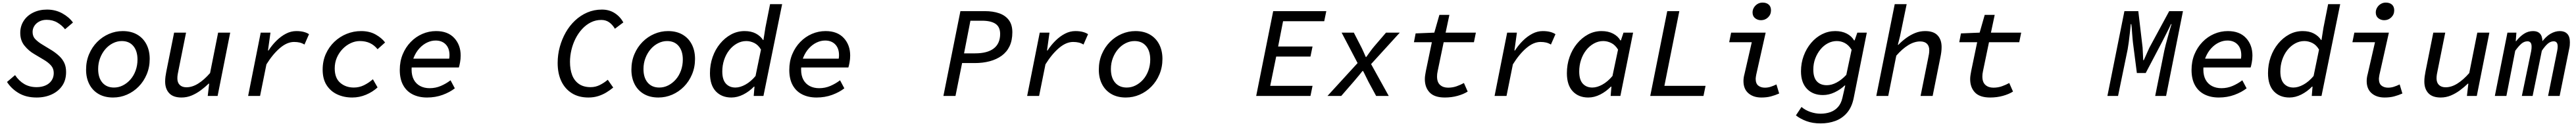

<svg xmlns="http://www.w3.org/2000/svg" viewBox="-20 -741 19840 973"><path d="M262 12Q182 12 125 -21.5Q68 -55 34 -108L96 -161Q126 -116 167 -92Q208 -68 262 -68Q300 -68 330 -81Q360 -94 377 -119Q394 -144 394 -177Q394 -212 372.5 -236Q351 -260 315 -281L243 -324Q200 -349 168 -389Q136 -429 136 -487Q136 -539 162.5 -580Q189 -621 236 -644Q283 -667 342 -667Q407 -667 459.5 -638Q512 -609 542 -567L481 -515Q458 -545 422 -566.5Q386 -588 339 -588Q308 -588 283.5 -575.5Q259 -563 245 -541.5Q231 -520 231 -494Q231 -460 252.5 -438Q274 -416 304 -398L381 -351Q412 -331 436.5 -308Q461 -285 475 -255.5Q489 -226 489 -185Q489 -122 459 -78.5Q429 -35 377.5 -11.5Q326 12 262 12Z M851 12Q786 12 739.5 -15Q693 -42 668 -90.5Q643 -139 643 -203Q643 -268 666 -322.5Q689 -377 728.5 -417Q768 -457 819 -479Q870 -501 925 -501Q990 -501 1036.5 -474Q1083 -447 1108 -398.5Q1133 -350 1133 -286Q1133 -222 1110 -167Q1087 -112 1047.5 -72Q1008 -32 957.5 -10Q907 12 851 12ZM858 -65Q894 -65 926.5 -81.5Q959 -98 984.5 -127Q1010 -156 1024.5 -196Q1039 -236 1039 -281Q1039 -347 1007 -385.5Q975 -424 918 -424Q883 -424 850 -407.5Q817 -391 791.5 -361.5Q766 -332 751 -292.5Q736 -253 736 -208Q736 -141 768.5 -103Q801 -65 858 -65Z M1378 12Q1314 12 1283 -21.5Q1252 -55 1252 -111Q1252 -131 1254.5 -150Q1257 -169 1261 -189L1321 -489H1413L1355 -200Q1351 -182 1348.5 -166.5Q1346 -151 1346 -136Q1346 -103 1364.5 -85Q1383 -67 1416 -67Q1461 -67 1507 -96Q1553 -125 1598 -177L1660 -489H1753L1656 0H1580L1591 -95H1587Q1559 -68 1526 -43.5Q1493 -19 1456 -3.5Q1419 12 1378 12Z M1891 0 1988 -489H2063L2044 -351H2048Q2075 -393 2109.5 -427Q2144 -461 2182.5 -481Q2221 -501 2262 -501Q2295 -501 2319.5 -494.5Q2344 -488 2360 -477L2325 -397Q2307 -408 2288 -412.5Q2269 -417 2245 -417Q2191 -417 2136 -370Q2081 -323 2032 -244L1983 0Z M2693 12Q2629 12 2577.5 -12Q2526 -36 2495.5 -83.5Q2465 -131 2465 -203Q2465 -270 2489.5 -324.5Q2514 -379 2555.5 -418.5Q2597 -458 2650 -479.5Q2703 -501 2761 -501Q2826 -501 2873 -474.5Q2920 -448 2946 -413L2888 -361Q2862 -393 2828.5 -408.5Q2795 -424 2751 -424Q2716 -424 2681.5 -408Q2647 -392 2619 -363Q2591 -334 2574.5 -296Q2558 -258 2558 -213Q2558 -138 2600.5 -101.5Q2643 -65 2705 -65Q2747 -65 2783.5 -83Q2820 -101 2852 -129L2888 -66Q2850 -31 2799 -9.5Q2748 12 2693 12Z M3269 12Q3206 12 3158.5 -12Q3111 -36 3085 -83.5Q3059 -131 3059 -201Q3059 -267 3081.5 -321.5Q3104 -376 3143 -416.5Q3182 -457 3232.5 -479Q3283 -501 3339 -501Q3429 -501 3478.5 -447.5Q3528 -394 3528 -312Q3528 -285 3523 -258Q3518 -231 3514 -220H3129L3140 -288H3470L3436 -271Q3439 -282 3440.5 -293Q3442 -304 3442 -315Q3442 -368 3413 -398Q3384 -428 3335 -428Q3302 -428 3269.5 -412.5Q3237 -397 3210.5 -368Q3184 -339 3167 -298Q3150 -257 3150 -205Q3150 -157 3167.5 -125Q3185 -93 3216.5 -76.5Q3248 -60 3289 -60Q3335 -60 3375.5 -77.5Q3416 -95 3450 -121L3483 -59Q3445 -29 3389.5 -8.5Q3334 12 3269 12Z M4512 12Q4437 12 4384 -21.5Q4331 -55 4303 -114.5Q4275 -174 4275 -255Q4275 -319 4291.5 -379Q4308 -439 4337.5 -491Q4367 -543 4409 -582.5Q4451 -622 4503 -644.5Q4555 -667 4616 -667Q4672 -667 4714 -640Q4756 -613 4781 -568L4716 -519Q4697 -551 4671.5 -569Q4646 -587 4611 -587Q4568 -587 4531 -568.5Q4494 -550 4464 -517.5Q4434 -485 4413 -443.5Q4392 -402 4381 -355.5Q4370 -309 4370 -263Q4370 -205 4386.5 -161.5Q4403 -118 4438.5 -93Q4474 -68 4529 -68Q4566 -68 4598.5 -84Q4631 -100 4661 -125L4703 -65Q4679 -45 4650.5 -27.5Q4622 -10 4587.5 1Q4553 12 4512 12Z M5051 12Q4986 12 4939.5 -15Q4893 -42 4868 -90.5Q4843 -139 4843 -203Q4843 -268 4866 -322.5Q4889 -377 4928.5 -417Q4968 -457 5019 -479Q5070 -501 5125 -501Q5190 -501 5236.5 -474Q5283 -447 5308 -398.5Q5333 -350 5333 -286Q5333 -222 5310 -167Q5287 -112 5247.5 -72Q5208 -32 5157.5 -10Q5107 12 5051 12ZM5058 -65Q5094 -65 5126.5 -81.5Q5159 -98 5184.5 -127Q5210 -156 5224.5 -196Q5239 -236 5239 -281Q5239 -347 5207 -385.5Q5175 -424 5118 -424Q5083 -424 5050 -407.5Q5017 -391 4991.5 -361.5Q4966 -332 4951 -292.5Q4936 -253 4936 -208Q4936 -141 4968.5 -103Q5001 -65 5058 -65Z M5613 12Q5538 12 5493 -36Q5448 -84 5448 -176Q5448 -242 5468.5 -300.5Q5489 -359 5526 -404Q5563 -449 5611 -475Q5659 -501 5715 -501Q5766 -501 5801.5 -482Q5837 -463 5857 -432H5860L5875 -527L5911 -709H6004L5860 0H5785L5791 -72H5787Q5750 -34 5704.5 -11Q5659 12 5613 12ZM5644 -65Q5680 -65 5721 -87.5Q5762 -110 5799 -154L5841 -358Q5820 -394 5789.5 -409Q5759 -424 5728 -424Q5690 -424 5656 -405Q5622 -386 5596.5 -353.5Q5571 -321 5557 -278.5Q5543 -236 5543 -189Q5543 -126 5570.5 -95.5Q5598 -65 5644 -65Z M6269 12Q6206 12 6158.5 -12Q6111 -36 6085 -83.5Q6059 -131 6059 -201Q6059 -267 6081.5 -321.5Q6104 -376 6143 -416.5Q6182 -457 6232.5 -479Q6283 -501 6339 -501Q6429 -501 6478.5 -447.5Q6528 -394 6528 -312Q6528 -285 6523 -258Q6518 -231 6514 -220H6129L6140 -288H6470L6436 -271Q6439 -282 6440.5 -293Q6442 -304 6442 -315Q6442 -368 6413 -398Q6384 -428 6335 -428Q6302 -428 6269.5 -412.5Q6237 -397 6210.5 -368Q6184 -339 6167 -298Q6150 -257 6150 -205Q6150 -157 6167.5 -125Q6185 -93 6216.5 -76.5Q6248 -60 6289 -60Q6335 -60 6375.5 -77.5Q6416 -95 6450 -121L6483 -59Q6445 -29 6389.5 -8.5Q6334 12 6269 12Z M7246 0 7377 -655H7565Q7628 -655 7675.5 -638.5Q7723 -622 7750 -586Q7777 -550 7777 -492Q7777 -429 7755.5 -384Q7734 -339 7694.5 -310.5Q7655 -282 7602.5 -268Q7550 -254 7487 -254H7390L7339 0ZM7405 -329H7490Q7585 -329 7634 -367Q7683 -405 7683 -479Q7683 -533 7647.5 -557Q7612 -581 7544 -581H7454Z M7891 0 7988 -489H8063L8044 -351H8048Q8075 -393 8109.5 -427Q8144 -461 8182.5 -481Q8221 -501 8262 -501Q8295 -501 8319.5 -494.5Q8344 -488 8360 -477L8325 -397Q8307 -408 8288 -412.5Q8269 -417 8245 -417Q8191 -417 8136 -370Q8081 -323 8032 -244L7983 0Z M8651 12Q8586 12 8539.5 -15Q8493 -42 8468 -90.5Q8443 -139 8443 -203Q8443 -268 8466 -322.5Q8489 -377 8528.5 -417Q8568 -457 8619 -479Q8670 -501 8725 -501Q8790 -501 8836.5 -474Q8883 -447 8908 -398.5Q8933 -350 8933 -286Q8933 -222 8910 -167Q8887 -112 8847.5 -72Q8808 -32 8757.5 -10Q8707 12 8651 12ZM8658 -65Q8694 -65 8726.5 -81.5Q8759 -98 8784.5 -127Q8810 -156 8824.5 -196Q8839 -236 8839 -281Q8839 -347 8807 -385.5Q8775 -424 8718 -424Q8683 -424 8650 -407.5Q8617 -391 8591.5 -361.5Q8566 -332 8551 -292.5Q8536 -253 8536 -208Q8536 -141 8568.5 -103Q8601 -65 8658 -65Z M9655 0 9786 -655H10195L10179 -577H9862L9824 -382H10089L10073 -304H9809L9763 -78H10089L10073 0Z M10204 0 10436 -254 10313 -489H10407L10461 -384Q10470 -367 10481 -342Q10492 -317 10499 -301H10503Q10514 -317 10533 -343Q10552 -369 10565 -384L10655 -489H10761L10540 -246L10676 0H10579L10520 -109Q10511 -127 10499.5 -150.5Q10488 -174 10479 -192H10473Q10464 -180 10452.5 -166Q10441 -152 10429 -138Q10417 -124 10408 -113L10310 0Z M11108 12Q11028 12 10991 -27Q10954 -66 10954 -130Q10954 -146 10956.5 -161Q10959 -176 10962 -193L11008 -415H10870L10883 -483L11027 -489L11066 -626H11143L11114 -489H11347L11332 -415H11099L11053 -193Q11050 -180 11049 -170Q11048 -160 11048 -150Q11048 -106 11071.5 -85Q11095 -64 11133 -64Q11168 -64 11199 -75Q11230 -86 11255 -100L11284 -34Q11253 -14 11206.5 -1Q11160 12 11108 12Z M11491 0 11588 -489H11663L11644 -351H11648Q11675 -393 11709.5 -427Q11744 -461 11782.5 -481Q11821 -501 11862 -501Q11895 -501 11919.5 -494.5Q11944 -488 11960 -477L11925 -397Q11907 -408 11888 -412.5Q11869 -417 11845 -417Q11791 -417 11736 -370Q11681 -323 11632 -244L11583 0Z M12213 12Q12138 12 12093 -36Q12048 -84 12048 -176Q12048 -242 12068.5 -300.5Q12089 -359 12126 -404Q12163 -449 12211 -475Q12259 -501 12315 -501Q12366 -501 12403.5 -481.5Q12441 -462 12460 -429H12464L12484 -489H12558L12460 0H12385L12391 -72H12387Q12350 -34 12304.5 -11Q12259 12 12213 12ZM12244 -65Q12280 -65 12321 -87.5Q12362 -110 12399 -154L12442 -358Q12420 -394 12389.5 -409Q12359 -424 12328 -424Q12290 -424 12256 -405Q12222 -386 12196.5 -353.5Q12171 -321 12157 -278.5Q12143 -236 12143 -189Q12143 -125 12170.5 -95Q12198 -65 12244 -65Z M12690 0 12821 -655H12914L12799 -78H13116L13100 0Z M13546 12Q13484 12 13446 -21Q13408 -54 13408 -115Q13408 -128 13410 -142Q13412 -156 13416 -170L13472 -415H13298L13313 -489H13579L13506 -163Q13505 -155 13503.5 -147.5Q13502 -140 13502 -133Q13502 -96 13522 -80Q13542 -64 13573 -64Q13595 -64 13616 -70.5Q13637 -77 13662 -89L13683 -19Q13651 -5 13619 3.5Q13587 12 13546 12ZM13543 -585Q13517 -585 13497.5 -600.5Q13478 -616 13478 -645Q13478 -665 13488.5 -682.5Q13499 -700 13516.5 -710.5Q13534 -721 13555 -721Q13585 -721 13602.5 -705.5Q13620 -690 13620 -661Q13620 -629 13597.5 -607Q13575 -585 13543 -585Z M14002 212Q13941 212 13893.5 194.5Q13846 177 13812 150L13855 85Q13884 110 13923.5 123.5Q13963 137 14002 137Q14042 137 14076.5 125Q14111 113 14135.5 86Q14160 59 14170 15L14192 -81H14188Q14154 -49 14110 -28Q14066 -7 14020 -7Q13943 -7 13897 -55Q13851 -103 13851 -190Q13851 -254 13872 -310.5Q13893 -367 13929.5 -410Q13966 -453 14013.5 -477Q14061 -501 14115 -501Q14166 -501 14203.5 -481.5Q14241 -462 14260 -429H14264L14285 -489H14358L14257 16Q14243 86 14206 129.5Q14169 173 14116.5 192.5Q14064 212 14002 212ZM14050 -83Q14087 -83 14126 -104Q14165 -125 14200 -163L14241 -357Q14218 -393 14189 -408.5Q14160 -424 14127 -424Q14091 -424 14058.5 -407Q14026 -390 14001 -359.5Q13976 -329 13961 -289.5Q13946 -250 13946 -204Q13946 -142 13973.5 -112.5Q14001 -83 14050 -83Z M14431 0 14573 -709H14665L14614 -462L14597 -395H14601Q14629 -424 14662 -448Q14695 -472 14731 -486.5Q14767 -501 14808 -501Q14872 -501 14903 -468Q14934 -435 14934 -378Q14934 -358 14931.5 -338.5Q14929 -319 14925 -300L14865 0H14772L14830 -289Q14834 -308 14836.5 -323Q14839 -338 14839 -353Q14839 -386 14821 -403.5Q14803 -421 14769 -421Q14724 -421 14677.5 -392.5Q14631 -364 14585 -311L14523 0Z M15308 12Q15228 12 15191 -27Q15154 -66 15154 -130Q15154 -146 15156.5 -161Q15159 -176 15162 -193L15208 -415H15070L15083 -483L15227 -489L15266 -626H15343L15314 -489H15547L15532 -415H15299L15253 -193Q15250 -180 15249 -170Q15248 -160 15248 -150Q15248 -106 15271.5 -85Q15295 -64 15333 -64Q15368 -64 15399 -75Q15430 -86 15455 -100L15484 -34Q15453 -14 15406.5 -1Q15360 12 15308 12Z M16211 0 16342 -655H16449L16482 -374L16487 -276H16491L16534 -372L16687 -655H16793L16663 0H16579L16649 -349Q16653 -369 16660 -395.5Q16667 -422 16675 -451Q16683 -480 16690.5 -507Q16698 -534 16705 -555H16701Q16695 -541 16682 -515.5Q16669 -490 16655.5 -463Q16642 -436 16632 -417L16506 -177H16438L16408 -410Q16407 -420 16405 -439.5Q16403 -459 16401.5 -482Q16400 -505 16398.5 -524.5Q16397 -544 16395 -555H16391Q16388 -523 16384 -486Q16380 -449 16375.5 -415Q16371 -381 16367 -360L16293 0Z M17069 12Q17006 12 16958.5 -12Q16911 -36 16885 -83.5Q16859 -131 16859 -201Q16859 -267 16881.5 -321.5Q16904 -376 16943 -416.5Q16982 -457 17032.5 -479Q17083 -501 17139 -501Q17229 -501 17278.5 -447.5Q17328 -394 17328 -312Q17328 -285 17323 -258Q17318 -231 17314 -220H16929L16940 -288H17270L17236 -271Q17239 -282 17240.5 -293Q17242 -304 17242 -315Q17242 -368 17213 -398Q17184 -428 17135 -428Q17102 -428 17069.5 -412.5Q17037 -397 17010.5 -368Q16984 -339 16967 -298Q16950 -257 16950 -205Q16950 -157 16967.5 -125Q16985 -93 17016.5 -76.5Q17048 -60 17089 -60Q17135 -60 17175.5 -77.5Q17216 -95 17250 -121L17283 -59Q17245 -29 17189.5 -8.5Q17134 12 17069 12Z M17613 12Q17538 12 17493 -36Q17448 -84 17448 -176Q17448 -242 17468.5 -300.5Q17489 -359 17526 -404Q17563 -449 17611 -475Q17659 -501 17715 -501Q17766 -501 17801.5 -482Q17837 -463 17857 -432H17860L17875 -527L17911 -709H18004L17860 0H17785L17791 -72H17787Q17750 -34 17704.5 -11Q17659 12 17613 12ZM17644 -65Q17680 -65 17721 -87.5Q17762 -110 17799 -154L17841 -358Q17820 -394 17789.5 -409Q17759 -424 17728 -424Q17690 -424 17656 -405Q17622 -386 17596.5 -353.5Q17571 -321 17557 -278.5Q17543 -236 17543 -189Q17543 -126 17570.5 -95.5Q17598 -65 17644 -65Z M18346 12Q18284 12 18246 -21Q18208 -54 18208 -115Q18208 -128 18210 -142Q18212 -156 18216 -170L18272 -415H18098L18113 -489H18379L18306 -163Q18305 -155 18303.5 -147.5Q18302 -140 18302 -133Q18302 -96 18322 -80Q18342 -64 18373 -64Q18395 -64 18416 -70.5Q18437 -77 18462 -89L18483 -19Q18451 -5 18419 3.5Q18387 12 18346 12ZM18343 -585Q18317 -585 18297.5 -600.5Q18278 -616 18278 -645Q18278 -665 18288.5 -682.5Q18299 -700 18316.5 -710.5Q18334 -721 18355 -721Q18385 -721 18402.5 -705.5Q18420 -690 18420 -661Q18420 -629 18397.5 -607Q18375 -585 18343 -585Z M18778 12Q18714 12 18683 -21.5Q18652 -55 18652 -111Q18652 -131 18654.5 -150Q18657 -169 18661 -189L18721 -489H18813L18755 -200Q18751 -182 18748.5 -166.5Q18746 -151 18746 -136Q18746 -103 18764.5 -85Q18783 -67 18816 -67Q18861 -67 18907 -96Q18953 -125 18998 -177L19060 -489H19153L19056 0H18980L18991 -95H18987Q18959 -68 18926 -43.5Q18893 -19 18856 -3.5Q18819 12 18778 12Z M19195 0 19292 -489H19361L19356 -423H19359Q19386 -458 19418.5 -479.5Q19451 -501 19490 -501Q19524 -501 19542.5 -481.5Q19561 -462 19562 -419L19550 -408Q19586 -458 19622.5 -479.5Q19659 -501 19696 -501Q19732 -501 19752.5 -480Q19773 -459 19773 -415Q19773 -402 19772 -390Q19771 -378 19767 -361L19694 0H19605L19675 -347Q19677 -358 19678 -366Q19679 -374 19679 -381Q19679 -403 19671 -412.5Q19663 -422 19648 -422Q19624 -422 19602.5 -403.5Q19581 -385 19557 -349L19486 0H19403L19475 -347Q19477 -358 19477.5 -366Q19478 -374 19478 -381Q19478 -403 19469.5 -412.5Q19461 -422 19447 -422Q19421 -422 19399.5 -403.5Q19378 -385 19352 -349L19284 0Z"/></svg>

Font: Source Code Pro ExtraLight Medium
Style: Italic
Weight: 500
Italic angle: -11°
Monospace: yes
Version: Version 1.016;hotconv 1.0.116;makeotfexe 2.5.65601